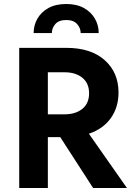

<svg xmlns="http://www.w3.org/2000/svg" viewBox="-20 -939 660 959"><path d="M148 -774Q148 -813 167 -846Q186 -879 222 -899Q258 -919 311 -919Q363 -919 399 -899Q435 -879 454 -846Q473 -813 473 -774H383Q383 -799 365 -819Q347 -839 311 -839Q274 -839 256.5 -819Q239 -799 239 -774ZM76 -700H311Q434 -700 503 -638.5Q572 -577 572 -477Q572 -403 533.5 -349Q495 -295 424 -271L614 0H445L281 -254H219V0H76ZM302 -578H219V-368H302Q358 -368 391.5 -395.5Q425 -423 425 -473Q425 -523 391.5 -550.5Q358 -578 302 -578Z"/></svg>

Font: Von Semi
Style: Regular
Weight: 600
Version: Version 4.000; ttfautohint (v1.8.4.7-5d5b)